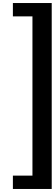

<svg xmlns="http://www.w3.org/2000/svg" viewBox="-20 -883 361 1266"><path d="M65 275V363H321V-863H65V-775H194V275Z"/></svg>

Font: Oakes Bold
Style: Regular
Weight: 700
Designer: Samuel Oakes
Foundry: Samuel Oakes
Version: Version 1.003;PS 001.003;hotconv 1.0.88;makeotf.lib2.5.64775